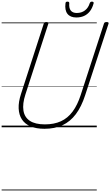

<svg xmlns="http://www.w3.org/2000/svg" viewBox="-20 -1558 1350 2351"><path d="M524 19Q424 19 354.5 -10.5Q285 -40 248.5 -95.5Q212 -151 208.5 -230Q205 -309 237 -407L516 -1269Q519 -1279 525.5 -1283.5Q532 -1288 549 -1288Q562 -1288 568.5 -1283Q575 -1278 572 -1268L291 -401Q254 -287 267 -204.5Q280 -122 345.5 -78.5Q411 -35 530 -35Q642 -35 725.5 -73Q809 -111 868.5 -191Q928 -271 968 -394L1253 -1269Q1256 -1279 1263 -1283.5Q1270 -1288 1286 -1288Q1315 -1288 1309 -1268L1022 -390Q977 -251 908.5 -160Q840 -69 745.5 -25Q651 19 524 19ZM915 -1344Q841 -1344 806 -1388.5Q771 -1433 782 -1518Q783 -1529 789 -1533.5Q795 -1538 807 -1538Q818 -1538 823.5 -1533Q829 -1528 828 -1518Q823 -1459 846.5 -1429Q870 -1399 920 -1399Q979 -1399 1020 -1430.5Q1061 -1462 1078 -1517Q1083 -1529 1089 -1533.5Q1095 -1538 1106 -1538Q1118 -1538 1123.5 -1532Q1129 -1526 1126 -1516Q1110 -1457 1080 -1419Q1050 -1381 1008.5 -1362.5Q967 -1344 915 -1344ZM0 763H1165V773H0ZM0 -20H1165V0H0ZM0 -505H1165V-500H0ZM0 -1283H1165V-1273H0Z"/></svg>

Font: Playwrite NL Guides
Style: Regular
Weight: 400
Designer: Veronika Burian, José Scaglione
Foundry: TypeTogether
Version: Version 1.003